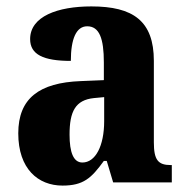

<svg xmlns="http://www.w3.org/2000/svg" viewBox="-20 -569 581 599"><path d="M175 10C240 10 265 -13 304 -67H313L333 0H516V-54H513C473 -54 460 -70 460 -125V-379C460 -504 395 -549 265 -549C160 -549 74 -518 74 -447C74 -399 115 -379 201 -379C201 -448 218 -487 252 -487C290 -487 304 -449 304 -374V-319L232 -316C102 -311 37 -262 37 -153C37 -42 99 10 175 10ZM237 -62C209 -62 197 -94 197 -149C197 -221 215 -257 273 -263L305 -266V-191C305 -114 278 -62 237 -62Z"/></svg>

Font: Noto Serif Devanagari Condensed ExtraBold
Style: Regular
Weight: 800
Width: 3
Designer: Universal Thirst, Indian Type Foundry and the Monotype Design Team
Foundry: Monotype Imaging Inc.
Version: Version 2.004